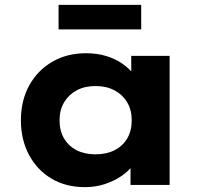

<svg xmlns="http://www.w3.org/2000/svg" viewBox="-20 -761 839 790"><path d="M330 9Q251 9 192 -26Q133 -61 99.5 -123.5Q66 -186 66 -266Q66 -347 100 -409Q134 -471 194.5 -506.5Q255 -542 334 -542Q379 -542 417 -530.5Q455 -519 483.5 -499Q512 -479 530.5 -455Q549 -431 555 -405H520V-531H678V0H517V-136L551 -131Q545 -105 526 -80Q507 -55 477 -35Q447 -15 409.5 -3Q372 9 330 9ZM373 -126Q418 -126 451.5 -143Q485 -160 503.5 -191.5Q522 -223 522 -266Q522 -308 503.5 -339.5Q485 -371 451.5 -389Q418 -407 373 -407Q328 -407 295 -389Q262 -371 243.5 -339.5Q225 -308 225 -266Q225 -223 243.5 -191.5Q262 -160 295 -143Q328 -126 373 -126ZM221 -640V-741H561V-640Z"/></svg>

Font: Lexend Exa
Style: Bold
Weight: 700
Designer: Bonnie Shaver-Troup, Thomas Jockin
Foundry: Lexend
Version: Version 1.007